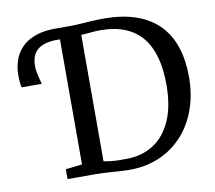

<svg xmlns="http://www.w3.org/2000/svg" viewBox="-82 -845 1061 949"><g transform="rotate(-10 448.0 -370.5)"><path d="M483 8Q464.5 7.5 444.2 6.2Q424 5 403 3.5Q382 2 361.5 1Q341 0 321 0H183.5V-49.5L266.5 -59V-743H320Q351 -743 379.8 -745Q408.5 -747 437.2 -748.8Q466 -750.5 496.5 -750.5Q592 -750.5 661.5 -725.5Q731 -700.5 775.5 -654Q820 -607.5 841.2 -542Q862.5 -476.5 862.5 -395Q862.5 -304 835.2 -229.2Q808 -154.5 757.8 -100.8Q707.5 -47 637.8 -18.5Q568 10 483 8ZM493 -48Q567 -49 624 -85.5Q681 -122 713.5 -194.5Q746 -267 746 -375Q746 -453 729.5 -513Q713 -573 679 -613.8Q645 -654.5 593.2 -675.5Q541.5 -696.5 471.5 -696.5Q451 -696.5 433 -695Q415 -693.5 400.2 -692Q385.5 -690.5 374 -690V-56Q394 -52 413.8 -50Q433.5 -48 453 -47.8Q472.5 -47.5 493 -48ZM39.5 -486Q36 -494 34.5 -509.5Q33 -525 33 -548.5Q33 -585.5 44.5 -621Q56 -656.5 83 -684.8Q110 -713 155.8 -729Q201.5 -745 269.5 -743L278 -714L269.5 -686.5Q218 -689 185.2 -677.2Q152.5 -665.5 137.2 -640.8Q122 -616 122 -578Q122 -562.5 126.8 -538.5Q131.5 -514.5 140 -486Z"/></g></svg>

Font: Merriweather Light 18pt
Style: Regular
Weight: 400
Version: Version 2.100